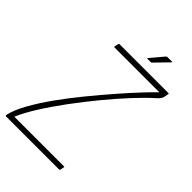

<svg xmlns="http://www.w3.org/2000/svg" viewBox="-260 -892 984 984"><g transform="rotate(45 232.0 -400.0)"><path d="M483 -673Q487 -673 487.5 -671Q488 -669 486 -664L482 -643Q481 -636 473.5 -626.5Q466 -617 460 -612Q419 -576 367.5 -520.5Q316 -465 262 -399.5Q208 -334 158 -266.5Q108 -199 69.5 -137.5Q31 -76 11 -29H371Q373 -29 374 -28Q375 -27 374 -25L370 -5Q369 -2 368 -1Q367 0 365 0H-19Q-23 0 -24 -2.5Q-25 -5 -24 -8Q-15 -50 16.5 -107Q48 -164 94 -228.5Q140 -293 192.5 -357Q245 -421 295 -478.5Q345 -536 385.5 -579Q426 -622 448 -643H123Q121 -643 120 -644.5Q119 -646 120 -648L124 -667Q125 -670 126 -671.5Q127 -673 129 -673ZM308 -721H284Q281 -721 281 -722.5Q281 -724 282 -725L342 -796Q344 -798 346 -799Q348 -800 350 -800H383Q385 -800 385.5 -799Q386 -798 384 -796L314 -724Q313 -723 311.5 -722Q310 -721 308 -721Z"/></g></svg>

Font: Glory Thin
Style: Italic
Weight: 100
Italic angle: -12°
Designer: Robert Leuschke
Foundry: Robert Leuschke
Version: Version 1.011